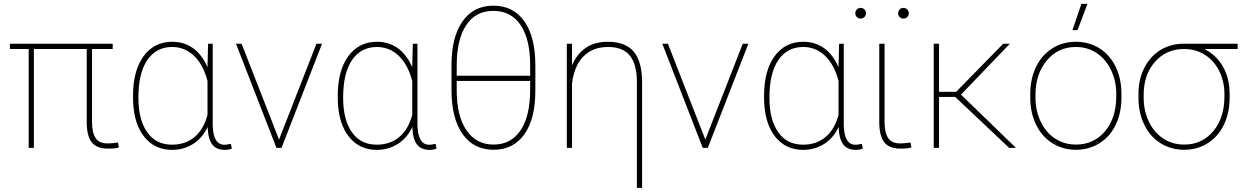

<svg xmlns="http://www.w3.org/2000/svg" viewBox="-20 -750 6298 974"><path d="M551.8 -528.3C551.8 -528.3 30.3 -528.3 30.3 -528.3C30.3 -528.3 30.3 -501.5 30.3 -501.5C30.3 -501.5 125.5 -501.5 125.5 -501.5C125.5 -501.5 125.5 0 125.5 0C125.5 0 151.9 0 151.9 0C151.9 0 151.9 -501.5 151.9 -501.5C151.9 -501.5 419.9 -501.5 419.9 -501.5C419.9 -501.5 419.9 -128.9 419.9 -128.9C419.9 -128.9 419.9 -128.9 419.9 -128.9C420.4 -83 428.7 -49.3 445.3 -28.3C461.9 -6.8 489.3 3.9 527.8 3.9C527.8 3.9 527.8 3.9 527.8 3.9C553.7 3.9 572.3 2 583 -2C583 -2 578.6 -26.9 578.6 -26.9C578.6 -26.9 578.6 -26.9 578.6 -26.9C558.1 -23.9 540.5 -22.5 526.4 -22.5C526.4 -22.5 526.4 -22.5 526.4 -22.5C497.6 -22.5 477.5 -31.2 465.3 -49.3C453.1 -67.4 446.8 -94.7 446.8 -132.3C446.8 -132.3 446.8 -501.5 446.8 -501.5C446.8 -501.5 551.8 -501.5 551.8 -501.5C551.8 -501.5 551.8 -528.3 551.8 -528.3Z M1035.6 -528.3C1035.6 -528.3 1032.7 -417 1032.7 -417C1032.7 -417 1032.7 -408.7 1032.7 -408.7C1032.7 -408.7 1032.7 -408.7 1032.7 -408.7C1014.6 -450.7 990.7 -482.9 960.4 -504.9C929.7 -526.9 894.5 -538.1 854 -538.1C854 -538.1 854 -538.1 854 -538.1C792.5 -538.1 744.1 -513.7 708.5 -465.3C672.9 -416.5 654.8 -349.6 654.8 -264.6C654.8 -264.6 655.3 -232.9 655.3 -232.9C655.3 -232.9 655.3 -232.9 655.3 -232.9C658.7 -157.2 677.7 -97.7 712.9 -54.7C748 -11.2 794.9 10.3 853 10.3C853 10.3 853 10.3 853 10.3C892.6 10.3 928.2 0 960 -20C991.2 -40 1015.6 -68.4 1033.2 -106C1033.2 -106 1033.2 -106 1033.2 -106C1034.7 -64.5 1043 -34.7 1057.1 -16.6C1071.3 1.5 1092.8 10.3 1120.6 10.3C1120.6 10.3 1120.6 10.3 1120.6 10.3C1135.3 10.3 1147 7.8 1156.2 3.4C1156.2 3.4 1150.9 -20.5 1150.9 -20.5C1150.9 -20.5 1150.9 -20.5 1150.9 -20.5C1136.7 -17.1 1126.5 -15.6 1119.1 -15.6C1119.1 -15.6 1119.1 -15.6 1119.1 -15.6C1080.6 -15.6 1060.5 -48.8 1059.1 -115.2C1059.1 -115.2 1059.1 -528.3 1059.1 -528.3C1059.1 -528.3 1035.6 -528.3 1035.6 -528.3ZM682.1 -254.4C682.1 -337.9 697.3 -401.9 727.5 -445.8C757.8 -489.7 799.8 -511.7 853.5 -511.7C853.5 -511.7 853.5 -511.7 853.5 -511.7C896 -511.7 933.1 -496.6 964.4 -466.8C995.6 -436.5 1018.6 -394 1032.7 -338.9C1032.7 -338.9 1032.7 -167.5 1032.7 -167.5C1032.7 -167.5 1032.7 -167.5 1032.7 -167.5C1020 -119.1 998.5 -82 967.8 -55.7C937 -29.3 898.4 -16.1 852.5 -16.1C852.5 -16.1 852.5 -16.1 852.5 -16.1C797.9 -16.1 755.9 -37.1 726.6 -79.6C696.8 -121.6 682.1 -179.7 682.1 -254.4C682.1 -254.4 682.1 -254.4 682.1 -254.4Z M1205.6 -528.3C1205.6 -528.3 1177.2 -528.3 1177.2 -528.3C1177.2 -528.3 1382.3 0 1382.3 0C1382.3 0 1408.2 0 1408.2 0C1408.2 0 1613.8 -528.3 1613.8 -528.3C1613.8 -528.3 1585.4 -528.3 1585.4 -528.3C1585.4 -528.3 1395.5 -42 1395.5 -42C1395.5 -42 1205.6 -528.3 1205.6 -528.3Z M2074.2 -528.3C2074.2 -528.3 2071.3 -417 2071.3 -417C2071.3 -417 2071.3 -408.7 2071.3 -408.7C2071.3 -408.7 2071.3 -408.7 2071.3 -408.7C2053.2 -450.7 2029.3 -482.9 1999 -504.9C1968.3 -526.9 1933.1 -538.1 1892.6 -538.1C1892.6 -538.1 1892.6 -538.1 1892.6 -538.1C1831.1 -538.1 1782.7 -513.7 1747.1 -465.3C1711.4 -416.5 1693.4 -349.6 1693.4 -264.6C1693.4 -264.6 1693.8 -232.9 1693.8 -232.9C1693.8 -232.9 1693.8 -232.9 1693.8 -232.9C1697.3 -157.2 1716.3 -97.7 1751.5 -54.7C1786.6 -11.2 1833.5 10.3 1891.6 10.3C1891.6 10.3 1891.6 10.3 1891.6 10.3C1931.2 10.3 1966.8 0 1998.5 -20C2029.8 -40 2054.2 -68.4 2071.8 -106C2071.8 -106 2071.8 -106 2071.8 -106C2073.2 -64.5 2081.5 -34.7 2095.7 -16.6C2109.9 1.5 2131.3 10.3 2159.2 10.3C2159.2 10.3 2159.2 10.3 2159.2 10.3C2173.8 10.3 2185.5 7.8 2194.8 3.4C2194.8 3.4 2189.5 -20.5 2189.5 -20.5C2189.5 -20.5 2189.5 -20.5 2189.5 -20.5C2175.3 -17.1 2165 -15.6 2157.7 -15.6C2157.7 -15.6 2157.7 -15.6 2157.7 -15.6C2119.1 -15.6 2099.1 -48.8 2097.7 -115.2C2097.7 -115.2 2097.7 -528.3 2097.7 -528.3C2097.7 -528.3 2074.2 -528.3 2074.2 -528.3ZM1720.7 -254.4C1720.7 -337.9 1735.8 -401.9 1766.1 -445.8C1796.4 -489.7 1838.4 -511.7 1892.1 -511.7C1892.1 -511.7 1892.1 -511.7 1892.1 -511.7C1934.6 -511.7 1971.7 -496.6 2002.9 -466.8C2034.2 -436.5 2057.1 -394 2071.3 -338.9C2071.3 -338.9 2071.3 -167.5 2071.3 -167.5C2071.3 -167.5 2071.3 -167.5 2071.3 -167.5C2058.6 -119.1 2037.1 -82 2006.3 -55.7C1975.6 -29.3 1937 -16.1 1891.1 -16.1C1891.1 -16.1 1891.1 -16.1 1891.1 -16.1C1836.4 -16.1 1794.4 -37.1 1765.1 -79.6C1735.4 -121.6 1720.7 -179.7 1720.7 -254.4C1720.7 -254.4 1720.7 -254.4 1720.7 -254.4Z M2695.8 -418.9C2695.8 -418.9 2695.8 -418.9 2695.8 -418.9C2695.8 -514.6 2677.2 -588.9 2640.1 -642.1C2602.5 -694.8 2550.3 -721.2 2482.9 -721.2C2482.9 -721.2 2482.9 -721.2 2482.9 -721.2C2416 -721.2 2363.8 -694.8 2326.7 -642.1C2289.1 -588.9 2270.5 -515.1 2270.5 -420.9C2270.5 -420.9 2270.5 -292 2270.5 -292C2270.5 -292 2270.5 -292 2270.5 -292C2270.5 -196.3 2289.6 -122.1 2327.1 -69.3C2364.7 -16.6 2417 9.8 2483.9 9.8C2483.9 9.8 2483.9 9.8 2483.9 9.8C2550.8 9.8 2603 -16.6 2640.1 -68.8C2677.2 -121.1 2695.8 -194.8 2695.8 -290C2695.8 -290 2695.8 -418.9 2695.8 -418.9ZM2296.9 -418.5C2296.9 -418.5 2296.9 -418.5 2296.9 -418.5C2296.9 -505.9 2313 -574.2 2345.2 -622.6C2377 -670.9 2422.9 -694.8 2482.9 -694.8C2482.9 -694.8 2482.9 -694.8 2482.9 -694.8C2542.5 -694.8 2588.4 -670.9 2621.1 -622.6C2653.3 -574.2 2669.4 -507.3 2669.4 -420.9C2669.4 -420.9 2669.4 -365.7 2669.4 -365.7C2669.4 -365.7 2296.9 -365.7 2296.9 -365.7C2296.9 -365.7 2296.9 -418.5 2296.9 -418.5ZM2669.4 -293.5C2669.4 -293.5 2669.4 -293.5 2669.4 -293.5C2669.4 -206.1 2653.3 -137.7 2621.1 -89.4C2588.9 -41 2543 -16.6 2483.9 -16.6C2483.9 -16.6 2483.9 -16.6 2483.9 -16.6C2424.8 -16.6 2378.9 -41 2346.2 -89.4C2313.5 -137.7 2296.9 -205.1 2296.9 -291C2296.9 -291 2296.9 -339.4 2296.9 -339.4C2296.9 -339.4 2669.4 -339.4 2669.4 -339.4C2669.4 -339.4 2669.4 -293.5 2669.4 -293.5Z M2881.8 -528.3C2881.8 -528.3 2855.5 -528.3 2855.5 -528.3C2855.5 -528.3 2855.5 0 2855.5 0C2855.5 0 2881.8 0 2881.8 0C2881.8 0 2881.8 -325.7 2881.8 -325.7C2881.8 -325.7 2881.8 -325.7 2881.8 -325.7C2889.2 -386.7 2908.7 -432.6 2940.4 -464.4C2971.7 -496.1 3013.2 -511.7 3064.9 -511.7C3064.9 -511.7 3064.9 -511.7 3064.9 -511.7C3114.7 -511.7 3151.4 -497.1 3174.8 -468.3C3198.2 -439.5 3210.4 -396 3210.9 -337.9C3210.9 -337.9 3210.9 203.1 3210.9 203.1C3210.9 203.1 3237.3 203.1 3237.3 203.1C3237.3 203.1 3237.3 -335.9 3237.3 -335.9C3237.3 -335.9 3237.3 -335.9 3237.3 -335.9C3236.8 -404.8 3222.2 -456.1 3194.3 -488.8C3166 -521.5 3122.6 -538.1 3064.5 -538.1C3064.5 -538.1 3064.5 -538.1 3064.5 -538.1C3018.1 -538.1 2979.5 -527.3 2949.7 -505.9C2919.9 -484.4 2897 -455.1 2881.8 -418.5C2881.8 -418.5 2881.8 -528.3 2881.8 -528.3Z M3368.2 -528.3C3368.2 -528.3 3339.8 -528.3 3339.8 -528.3C3339.8 -528.3 3544.9 0 3544.9 0C3544.9 0 3570.8 0 3570.8 0C3570.8 0 3776.4 -528.3 3776.4 -528.3C3776.4 -528.3 3748 -528.3 3748 -528.3C3748 -528.3 3558.1 -42 3558.1 -42C3558.1 -42 3368.2 -528.3 3368.2 -528.3Z M4236.8 -528.3C4236.8 -528.3 4233.9 -417 4233.9 -417C4233.9 -417 4233.9 -408.7 4233.9 -408.7C4233.9 -408.7 4233.9 -408.7 4233.9 -408.7C4215.8 -450.7 4191.9 -482.9 4161.6 -504.9C4130.9 -526.9 4095.7 -538.1 4055.2 -538.1C4055.2 -538.1 4055.2 -538.1 4055.2 -538.1C3993.7 -538.1 3945.3 -513.7 3909.7 -465.3C3874 -416.5 3856 -349.6 3856 -264.6C3856 -264.6 3856.4 -232.9 3856.4 -232.9C3856.4 -232.9 3856.4 -232.9 3856.4 -232.9C3859.9 -157.2 3878.9 -97.7 3914.1 -54.7C3949.2 -11.2 3996.1 10.3 4054.2 10.3C4054.2 10.3 4054.2 10.3 4054.2 10.3C4093.8 10.3 4129.4 0 4161.1 -20C4192.4 -40 4216.8 -68.4 4234.4 -106C4234.4 -106 4234.4 -106 4234.4 -106C4235.8 -64.5 4244.1 -34.7 4258.3 -16.6C4272.5 1.5 4293.9 10.3 4321.8 10.3C4321.8 10.3 4321.8 10.3 4321.8 10.3C4336.4 10.3 4348.1 7.8 4357.4 3.4C4357.4 3.4 4352.1 -20.5 4352.1 -20.5C4352.1 -20.5 4352.1 -20.5 4352.1 -20.5C4337.9 -17.1 4327.6 -15.6 4320.3 -15.6C4320.3 -15.6 4320.3 -15.6 4320.3 -15.6C4281.7 -15.6 4261.7 -48.8 4260.3 -115.2C4260.3 -115.2 4260.3 -528.3 4260.3 -528.3C4260.3 -528.3 4236.8 -528.3 4236.8 -528.3ZM3883.3 -254.4C3883.3 -337.9 3898.4 -401.9 3928.7 -445.8C3959 -489.7 4001 -511.7 4054.7 -511.7C4054.7 -511.7 4054.7 -511.7 4054.7 -511.7C4097.2 -511.7 4134.3 -496.6 4165.5 -466.8C4196.8 -436.5 4219.7 -394 4233.9 -338.9C4233.9 -338.9 4233.9 -167.5 4233.9 -167.5C4233.9 -167.5 4233.9 -167.5 4233.9 -167.5C4221.2 -119.1 4199.7 -82 4168.9 -55.7C4138.2 -29.3 4099.6 -16.1 4053.7 -16.1C4053.7 -16.1 4053.7 -16.1 4053.7 -16.1C3999 -16.1 3957 -37.1 3927.7 -79.6C3897.9 -121.6 3883.3 -179.7 3883.3 -254.4C3883.3 -254.4 3883.3 -254.4 3883.3 -254.4Z M4440.4 -528.3C4440.4 -528.3 4440.4 -128.9 4440.4 -128.9C4440.4 -128.9 4440.4 -128.9 4440.4 -128.9C4440.9 -83 4449.2 -49.3 4465.8 -28.3C4482.4 -6.8 4509.8 3.9 4548.3 3.9C4548.3 3.9 4548.3 3.9 4548.3 3.9C4574.2 3.9 4592.8 2 4603.5 -2C4603.5 -2 4599.1 -26.9 4599.1 -26.9C4599.1 -26.9 4599.1 -26.9 4599.1 -26.9C4578.6 -23.9 4561 -22.5 4546.9 -22.5C4546.9 -22.5 4546.9 -22.5 4546.9 -22.5C4518.6 -22.5 4498.5 -31.2 4486.3 -48.8C4474.1 -65.9 4467.8 -92.8 4467.3 -128.4C4467.3 -128.4 4467.3 -528.3 4467.3 -528.3C4467.3 -528.3 4440.4 -528.3 4440.4 -528.3ZM4318.8 -682.6C4318.8 -675.3 4321.3 -668.9 4326.7 -663.6C4332 -658.2 4338.4 -655.8 4345.7 -655.8C4353 -655.8 4359.9 -658.2 4365.2 -663.6C4370.6 -668.9 4373 -675.3 4373 -682.6C4373 -689.9 4370.6 -696.8 4365.2 -702.1C4359.9 -707.5 4353 -710 4345.7 -710C4338.4 -710 4332 -707.5 4326.7 -702.1C4321.3 -696.8 4318.8 -689.9 4318.8 -682.6C4318.8 -682.6 4318.8 -682.6 4318.8 -682.6ZM4536.1 -682.6C4536.1 -675.3 4538.6 -668.9 4543.9 -663.6C4549.3 -658.2 4555.7 -655.8 4563 -655.8C4570.3 -655.8 4577.1 -658.2 4582.5 -663.6C4587.9 -668.9 4590.3 -675.3 4590.3 -682.6C4590.3 -689.9 4587.9 -696.8 4582.5 -702.1C4577.1 -707.5 4570.3 -710 4563 -710C4555.7 -710 4549.3 -707.5 4543.9 -702.1C4538.6 -696.8 4536.1 -689.9 4536.1 -682.6C4536.1 -682.6 4536.1 -682.6 4536.1 -682.6Z M5099.1 0C5099.1 0 5133.8 0 5133.8 0C5133.8 0 4855 -270 4855 -270C4855 -270 5103 -528.3 5103 -528.3C5103 -528.3 5069.3 -528.3 5069.3 -528.3C5069.3 -528.3 4830.6 -284.2 4830.6 -284.2C4830.6 -284.2 4743.7 -284.2 4743.7 -284.2C4743.7 -284.2 4743.7 -528.3 4743.7 -528.3C4743.7 -528.3 4716.8 -528.3 4716.8 -528.3C4716.8 -528.3 4716.8 0 4716.8 0C4716.8 0 4743.7 0 4743.7 0C4743.7 0 4743.7 -258.3 4743.7 -258.3C4743.7 -258.3 4825.7 -258.3 4825.7 -258.3C4825.7 -258.3 5099.1 0 5099.1 0Z M5206.5 -251C5206.5 -251 5206.5 -251 5206.5 -251C5207 -201.2 5216.8 -156.2 5236.3 -116.7C5255.9 -76.7 5283.2 -45.4 5318.8 -23.4C5354 -1.5 5394 9.8 5438.5 9.8C5482.9 9.8 5522.9 -1.5 5558.6 -23.9C5593.8 -46.4 5621.1 -77.6 5640.1 -117.7C5659.2 -157.7 5668.9 -203.1 5668.9 -253.9C5668.9 -253.9 5668.9 -277.3 5668.9 -277.3C5668.9 -277.3 5668.9 -277.3 5668.9 -277.3C5668.5 -327.6 5658.7 -372.6 5639.2 -412.6C5619.1 -452.6 5591.8 -483.4 5556.6 -505.4C5521.5 -527.3 5481.9 -538.1 5437.5 -538.1C5437.5 -538.1 5437.5 -538.1 5437.5 -538.1C5393.1 -538.1 5353 -526.9 5317.9 -504.4C5282.2 -481.9 5254.9 -450.7 5235.8 -410.6C5216.3 -370.1 5206.5 -324.7 5206.5 -274.4C5206.5 -274.4 5206.5 -251 5206.5 -251ZM5232.9 -269.5C5232.9 -269.5 5232.9 -269.5 5232.9 -269.5C5232.9 -339.4 5252 -397 5290 -442.9C5328.1 -488.8 5377.4 -511.7 5437.5 -511.7C5437.5 -511.7 5437.5 -511.7 5437.5 -511.7C5477.1 -511.7 5512.2 -501.5 5543.5 -481C5574.2 -460 5598.6 -431.2 5616.2 -394.5C5633.8 -357.9 5642.6 -317.9 5642.6 -274.4C5642.6 -274.4 5642.6 -259.3 5642.6 -259.3C5642.6 -259.3 5642.6 -259.3 5642.6 -259.3C5642.6 -188 5623.5 -129.9 5585.9 -84.5C5547.9 -39.1 5498.5 -16.6 5438.5 -16.6C5438.5 -16.6 5438.5 -16.6 5438.5 -16.6C5398.4 -16.6 5362.8 -26.9 5332 -47.4C5300.8 -67.9 5276.4 -96.7 5259.3 -133.3C5241.7 -169.9 5232.9 -210 5232.9 -253.9C5232.9 -253.9 5232.9 -269.5 5232.9 -269.5ZM5420.4 -597.2C5420.4 -597.2 5446.3 -597.2 5446.3 -597.2C5446.3 -597.2 5496.6 -730.5 5496.6 -730.5C5496.6 -730.5 5465.8 -730.5 5465.8 -730.5C5465.8 -730.5 5420.4 -597.2 5420.4 -597.2Z M6258.3 -528.3C6258.3 -528.3 5983.4 -528.3 5983.4 -528.3C5983.4 -528.3 5983.4 -528.3 5983.4 -528.3C5939.9 -527.8 5900.4 -517.1 5865.7 -495.6C5831.1 -473.6 5803.7 -443.4 5784.7 -404.8C5765.1 -366.2 5755.4 -322.8 5755.4 -274.4C5755.4 -274.4 5755.4 -251 5755.4 -251C5755.4 -251 5755.4 -251 5755.4 -251C5755.9 -201.2 5765.6 -156.2 5785.2 -116.7C5804.7 -76.7 5832 -45.4 5867.7 -23.4C5902.8 -1.5 5942.9 9.8 5987.3 9.8C6031.7 9.8 6071.8 -1.5 6107.4 -23.9C6142.6 -46.4 6169.9 -77.6 6189 -117.7C6208 -157.7 6217.8 -203.1 6217.8 -254.4C6217.8 -254.4 6217.8 -274.4 6217.8 -274.4C6217.8 -274.4 6217.8 -274.4 6217.8 -274.4C6217.8 -326.7 6206.5 -372.1 6184.1 -411.6C6161.6 -451.2 6130.4 -481 6089.8 -501.5C6089.8 -501.5 6258.3 -501.5 6258.3 -501.5C6258.3 -501.5 6258.3 -528.3 6258.3 -528.3ZM5781.7 -269C5781.7 -269 5781.7 -269 5781.7 -269C5781.7 -336.9 5800.8 -392.6 5838.9 -436C5877 -479.5 5926.3 -501.5 5986.3 -501.5C5986.3 -501.5 5986.3 -501.5 5986.3 -501.5C6025.9 -501.5 6061.5 -491.7 6092.8 -471.7C6124 -451.7 6148.4 -423.8 6165.5 -388.7C6182.6 -353.5 6191.4 -315.4 6191.4 -274.4C6191.4 -274.4 6191.4 -259.3 6191.4 -259.3C6191.4 -259.3 6191.4 -259.3 6191.4 -259.3C6191.4 -188 6172.4 -129.9 6134.8 -84.5C6096.7 -39.1 6047.4 -16.6 5987.3 -16.6C5987.3 -16.6 5987.3 -16.6 5987.3 -16.6C5947.3 -16.6 5911.6 -26.9 5880.9 -47.4C5849.6 -67.9 5825.2 -96.7 5808.1 -133.3C5790.5 -169.9 5781.7 -210 5781.7 -253.9C5781.7 -253.9 5781.7 -269 5781.7 -269Z"/></svg>

Font: WOX
Style: Regular
Weight: 500
Designer: Google
Foundry: ""
Version: ""